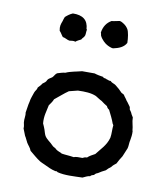

<svg xmlns="http://www.w3.org/2000/svg" viewBox="-76 -733 676 785"><g transform="rotate(10 261.5 -340.0)"><path d="M487 -236C486 -256 479 -270 479 -290C474 -297 471 -303 468 -310C466 -314 463 -316 461 -320C460 -324 461 -328 458 -332C452 -339 448 -347 442 -353C438 -361 431 -367 427 -375C423 -378 419 -379 416 -381C410 -386 408 -390 403 -394C396 -399 390 -406 383 -410C375 -414 369 -415 364 -421C356 -420 353 -424 346 -425C343 -429 332 -426 331 -432C318 -434 306 -436 294 -440H242C220 -434 195 -431 176 -422C164 -421 154 -417 143 -414C136 -410 133 -401 127 -395C121 -390 112 -387 108 -380C105 -371 98 -367 91 -362C87 -355 81 -349 75 -343C74 -333 67 -329 64 -320C60 -306 54 -295 52 -279C48 -265 47 -247 44 -233C47 -220 42 -208 44 -192C45 -184 48 -179 47 -168L58 -140C59 -137 60 -137 61 -135L72 -113C78 -103 87 -95 91 -83C106 -71 121 -57 137 -47C142 -44 149 -41 156 -38C170 -31 189 -22 204 -19C206 -18 209 -19 211 -19L215 -16C246 -8 281 -11 319 -12C329 -16 337 -22 349 -23C352 -28 358 -29 364 -31C367 -36 372 -39 378 -41C387 -47 397 -53 408 -58C413 -64 420 -70 427 -75C432 -82 439 -88 446 -93C451 -104 458 -115 465 -126L480 -162C483 -172 482 -187 485 -197C487 -209 489 -220 488 -235C488 -236 488 -237 487 -236ZM403 -249C405 -249 404 -247 405 -246C406 -246 406 -245 406 -244C404 -228 406 -208 403 -192C394 -159 372 -140 354 -116C343 -110 331 -104 323 -96C315 -96 310 -94 305 -91C292 -91 278 -92 269 -88C252 -91 236 -91 217 -94C217 -96 216 -96 215 -96C208 -99 199 -102 193 -107C189 -113 179 -114 174 -121C164 -132 150 -139 141 -153C137 -160 135 -169 132 -178C129 -186 126 -194 122 -202C119 -232 127 -253 132 -279C138 -288 145 -296 149 -307C167 -321 184 -337 203 -350L239 -359C269 -360 294 -359 315 -350C324 -345 333 -338 342 -334C350 -328 358 -322 367 -317C369 -311 373 -307 378 -304C387 -286 396 -269 403 -249ZM293 -597C300 -581 317 -567 323 -564C329 -560 343 -554 350 -554C374 -559 394 -567 404 -586C404 -606 400 -632 394 -642C389 -650 384 -655 377 -660C371 -664 365 -668 358 -669C346 -667 337 -664 325 -663C306 -652 294 -635 290 -609C292 -606 292 -600 293 -597ZM230 -612C228 -650 205 -667 164 -666C152 -661 143 -654 134 -646C131 -640 130 -634 128 -628C123 -615 119 -605 123 -587C130 -580 134 -571 140 -564C152 -562 158 -556 169 -554C177 -555 186 -557 194 -554C200 -560 209 -563 216 -567C219 -574 226 -577 229 -586C231 -593 230 -602 232 -611C232 -612 231 -613 230 -612Z"/></g></svg>

Font: FuturaRener
Style: Regular
Weight: 400
Designer: BSozoo
Foundry: BSozoo
Version: Version 1.0